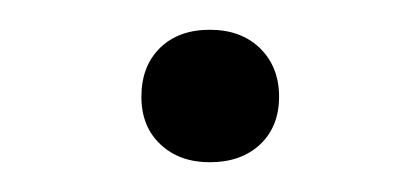

<svg xmlns="http://www.w3.org/2000/svg" viewBox="-20 -344 282 129"><path d="M121 -235Q100.5 -235 87.8 -247Q75 -259 75 -279Q75 -299.5 87.5 -311.8Q100 -324 121 -324Q142 -324 154.8 -311.5Q167.5 -299 167.5 -279Q167.5 -259 154.8 -247Q142 -235 121 -235Z"/></svg>

Font: Encode Sans Expanded Light
Style: Regular
Weight: 300
Width: 7
Designer: Multiple Designers
Foundry: Impallari Type
Version: Version 3.000; ttfautohint (v1.8.3) -l 8 -r 50 -G 200 -x 14 